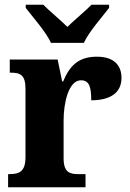

<svg xmlns="http://www.w3.org/2000/svg" viewBox="-20 -786 544 806"><path d="M194 -606H332C352 -651 409 -715 438 -753V-766H364C341 -742 291 -701 263 -673C235 -701 185 -742 162 -766H88V-753C117 -715 174 -651 194 -606ZM14 0H339V-55H309C272 -55 247 -63 247 -122V-281C247 -354 268 -449 320 -449C355 -449 363 -420 363 -365C441 -365 490 -395 490 -459C490 -512 458 -548 387 -548C313 -548 274 -514 245 -444H241L222 -536H21V-481H24C65 -481 87 -472 87 -413V-127C87 -64 60 -55 18 -55H14Z"/></svg>

Font: Noto Serif Armenian SemiCondensed
Style: Bold
Weight: 700
Width: 4
Designer: Monotype Design Team
Foundry: Monotype Imaging Inc.
Version: Version 2.008